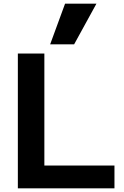

<svg xmlns="http://www.w3.org/2000/svg" viewBox="-20 -1020 673 1040"><path d="M76.7 0V-730H220.3V-123.3H600V0ZM381.6 -780H251.7L332.4 -1000H502.3Z"/></svg>

Font: M PLUS 2 Thin
Style: Regular
Weight: 100
Designer: Coji Morishita
Foundry: UNDERFOREST DESIGN
Version: Version 1.001